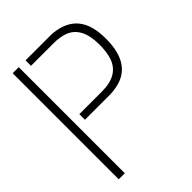

<svg xmlns="http://www.w3.org/2000/svg" viewBox="-201 -779 875 875"><g transform="rotate(-45 236.5 -342.0)"><path d="M41 0V-683.6H80.1V0ZM124 -300.8V-336.9H270.5Q376 -336.9 402.3 -416Q413.1 -449.2 413.1 -496.1Q413.1 -610.4 338.9 -637.7Q309.6 -648.4 269.5 -648.4H124V-683.6H291Q416 -675.8 444.3 -570.3Q453.1 -537.1 453.1 -493.2Q453.1 -326.2 324.2 -304.7Q308.6 -301.8 291 -300.8Z"/></g></svg>

Font: Post No Bills Jaffna Light
Style: Regular
Weight: 300
Designer: Kosala Senevirathne, Siva Puranthara, Lasantha Premarathna, Tharique Azeez
Foundry: Mooniak
Version: Version 1.220 ; ttfautohint (v1.6)